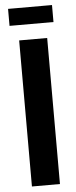

<svg xmlns="http://www.w3.org/2000/svg" viewBox="-58 -871 357 901"><g transform="rotate(-5 120.5 -420.0)"><path d="M55 0V-688H187V0ZM16 -760V-840H223V-760Z"/></g></svg>

Font: Saira Condensed
Style: Bold
Weight: 700
Width: 3
Designer: Hector Gatti with collaboration of the Omnibus-Type team
Foundry: Omnibus-Type
Version: Version 1.101